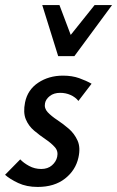

<svg xmlns="http://www.w3.org/2000/svg" viewBox="-23 -729 463 759"><path d="M126 10Q82 10 49 -5.5Q16 -21 -3 -38L57 -99Q70 -85 92 -73Q114 -61 140 -61Q166 -61 182.5 -75.5Q199 -90 203 -109Q208 -131 194 -147Q180 -163 157 -178.5Q134 -194 112 -212.5Q90 -231 79 -257.5Q68 -284 76 -324Q86 -374 128 -402Q170 -430 226 -430Q262 -430 290 -420Q318 -410 339 -398L287 -330Q275 -345 256 -353.5Q237 -362 215 -362Q190 -362 174 -349.5Q158 -337 155 -321Q151 -301 165.5 -285.5Q180 -270 203.5 -254.5Q227 -239 249 -220Q271 -201 283.5 -173.5Q296 -146 287 -106Q276 -56 234 -23Q192 10 126 10ZM207 -507 235 -564 351 -709H420L271 -507ZM207 -507 144 -709H212L266 -566L271 -507Z"/></svg>

Font: Ysabeau SemiBold
Style: Italic
Weight: 600
Italic angle: -12°
Designer: Christian Thalmann (Catharsis Fonts)
Version: Version 2.002